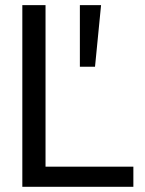

<svg xmlns="http://www.w3.org/2000/svg" viewBox="-20 -723 563 743"><path d="M371.1 -703.1 347.7 -464.8H289.1V-703.1ZM496.1 0H66.4V-703.1H156.2V-78.1H496.1Z"/></svg>

Font: 和音 by 宁静之雨，公众号njzyshare
Style: Regular
Weight: 400
Designer: Steve Matteson
Foundry: Ascender Corporation
Version: Version 6.00;June 8, 2018;FontCreator 11.0.0.2388 32-bit